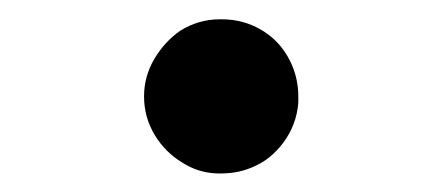

<svg xmlns="http://www.w3.org/2000/svg" viewBox="-20 -452 474 203"><path d="M212.4 -431.6Q189.9 -431.6 170.4 -419.4Q153.8 -407.7 143.1 -389.6Q132.3 -371.1 132.3 -350.1Q132.3 -327.6 144 -308.6Q154.8 -291 172.4 -280.3Q189.9 -269 210.4 -268.6H213.4Q233.9 -268.6 250.5 -276.9Q266.6 -284.2 279.3 -300.8Q293.5 -319.8 295.4 -343.3V-344.2V-350.1Q295.4 -370.1 286.6 -387.7Q275.9 -409.2 255.4 -420.9Q236.8 -431.6 214.4 -431.6Z"/></svg>

Font: Comic Relief
Style: Bold
Weight: 700
Designer: Jeff Davis
Foundry: Loudifier
Version: Version 1.200; ttfautohint (v1.8.4.7-5d5b)